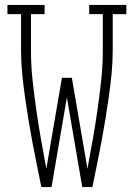

<svg xmlns="http://www.w3.org/2000/svg" viewBox="-20 -755 540 775"><path d="M147 0Q138 -45 128.5 -91Q119 -137 110.5 -182.5Q102 -228 94.5 -274Q87 -320 80.5 -366Q74 -412 69.5 -458.5Q65 -505 65 -551V-698H10V-735H160V-698H105V-551Q105 -491 111.5 -431Q118 -371 126.5 -311.5Q135 -252 145.5 -192.5Q156 -133 167 -74L230 -441H270L333 -74Q344 -133 354.5 -192.5Q365 -252 373.5 -311.5Q382 -371 388.5 -431Q395 -491 395 -551V-698H340V-735H490V-698H435V-551Q435 -505 430.5 -458.5Q426 -412 419.5 -366Q413 -320 405.5 -274Q398 -228 389.5 -182.5Q381 -137 371.5 -91Q362 -45 353 0H312L250 -362L188 0Z"/></svg>

Font: Iosevka Curly Slab Extralight
Style: Regular
Weight: 200
Monospace: yes
Designer: Belleve Invis
Foundry: Belleve Invis
Version: Version 22.1.2; ttfautohint (v1.8.4)